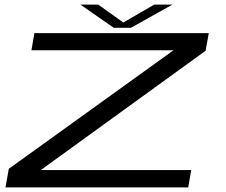

<svg xmlns="http://www.w3.org/2000/svg" viewBox="-20 -820 987 840"><path d="M4 0 18.5 -81.5 739 -600H117.5L130.5 -675H893.5L879.5 -598L158.5 -76H816.5L803.5 0ZM477.5 -698.5 331.5 -800H409.5L519.5 -721.5L655 -800H734.5L553 -698.5Z"/></svg>

Font: Anybody UltraExpanded Regular
Style: Italic
Weight: 400
Width: 9
Italic angle: -10°
Designer: Tyler Finck
Foundry: Etcetera Type Company
Version: Version 1.010; ttfautohint (v1.8.3) -l 8 -r 50 -G 200 -x 14 